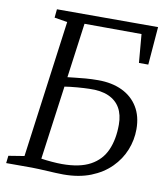

<svg xmlns="http://www.w3.org/2000/svg" viewBox="-84 -814 779 890"><g transform="rotate(10 306.0 -368.5)"><path d="M273.5 6Q257 6 237.5 5Q218 4 198 3Q178 2 159.2 1Q140.5 0 125 0H4L8 -35L82 -47L169 -693L108 -703L112 -743H588L573.5 -564H529.5L518 -698L249.5 -699L214.5 -441.5Q226 -442.5 248 -445.2Q270 -448 298.8 -450.2Q327.5 -452.5 358 -452.5Q423 -452.5 471 -429.5Q519 -406.5 545.2 -363.2Q571.5 -320 571.5 -259Q571.5 -208.5 552.5 -161Q533.5 -113.5 495.8 -75.8Q458 -38 402.5 -16Q347 6 273.5 6ZM259.5 -40.5Q342.5 -40.5 392.5 -67.8Q442.5 -95 465 -145.8Q487.5 -196.5 487.5 -266Q487.5 -312 469.5 -343.8Q451.5 -375.5 415.2 -391.8Q379 -408 324 -406Q300.5 -405.5 267 -402.8Q233.5 -400 208.5 -396L161 -48.5Q184 -45 211 -42.8Q238 -40.5 259.5 -40.5Z"/></g></svg>

Font: Merriweather Light 18pt Light
Style: Italic
Weight: 300
Italic angle: -7.8°
Version: Version 2.101